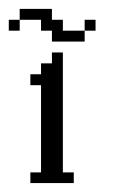

<svg xmlns="http://www.w3.org/2000/svg" viewBox="-68 -410 259 430"><path d="M0 0V-23.9H23.9V-219.2H0V-243.7H23.9V-268.1H48.3V-292.5H72.8V-23.9H97.2V0ZM-48.3 -341.3V-365.7H-23.9V-341.3ZM121.6 -341.3V-365.7H146V-341.3ZM48.3 -316.9V-341.3H23.9V-365.7H-23.9V-390.1H48.3V-365.7H72.8V-341.3H121.6V-316.9Z"/></svg>

Font: FS Mondwest Regular
Style: Regular
Weight: 400
Designer: NZWStudios2024
Foundry: https://fontstruct.com
Version: Version 1.0